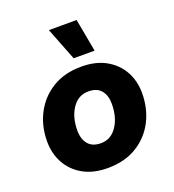

<svg xmlns="http://www.w3.org/2000/svg" viewBox="-135 -841 866 956"><g transform="rotate(-20 297.5 -363.0)"><path d="M274 10Q198 10 144.5 -20Q91 -50 62.5 -101.5Q34 -153 34 -217Q34 -299 68.5 -365Q103 -431 167 -470.5Q231 -510 321 -510Q397 -510 450.5 -480Q504 -450 532.5 -399Q561 -348 561 -283Q561 -202 527 -135.5Q493 -69 428.5 -29.5Q364 10 274 10ZM284 -118Q337 -118 369 -165.5Q401 -213 401 -284Q401 -329 379 -355.5Q357 -382 312 -382Q258 -382 226 -335Q194 -288 194 -217Q194 -172 216.5 -145Q239 -118 284 -118ZM379 -736 411 -562H300L232 -736Z"/></g></svg>

Font: Prodigy Sans
Style: Bold Italic
Weight: 700
Italic angle: -13°
Designer: Wei Huang
Foundry: Wei Huang
Version: Version 1.003; ttfautohint (v1.8.3)